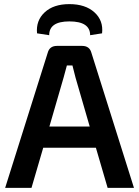

<svg xmlns="http://www.w3.org/2000/svg" viewBox="-20 -913 676 933"><path d="M219 -742 160 -751Q154 -813 197 -853Q240 -893 317 -893Q395 -893 439 -853Q483 -813 476 -751L418 -742Q418 -809 317 -809Q219 -809 219 -742ZM503 0 446 -195H190L133 0H5L212 -657Q221 -690 257 -690H379Q415 -690 424 -657L631 0ZM220 -298H416L347 -536Q333 -590 332 -595H305L289 -536Z"/></svg>

Font: Exo 2 Semi Bold
Style: Regular
Weight: 600
Designer: Natanael Gama
Version: Version 1.001;PS 001.001;hotconv 1.0.88;makeotf.lib2.5.64775